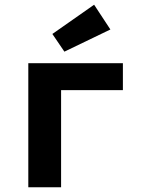

<svg xmlns="http://www.w3.org/2000/svg" viewBox="-20 -794 600 814"><path d="M100 0V-526H501V-412H239V0ZM253 -575 202 -650 379 -774 448 -669Z"/></svg>

Font: Ubuntu Sans Mono
Style: Bold
Weight: 700
Monospace: yes
Designer: Dalton Maag Ltd
Foundry: Dalton Maag Ltd
Version: Version 1.006